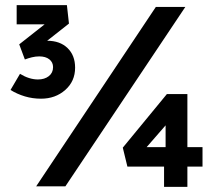

<svg xmlns="http://www.w3.org/2000/svg" viewBox="-20 -727 850 749"><path d="M140 -342Q107 -342 77 -351Q47 -360 21 -376L58 -439Q94 -417 128 -417Q154 -417 170.5 -430Q187 -443 187 -465Q187 -484 172.5 -495.5Q158 -507 133 -507Q119 -507 104.5 -503.5Q90 -500 77 -495L55 -554L154 -632H45V-707H241L249 -635L164 -568Q214 -568 243.5 -539.5Q273 -511 273 -463Q273 -410 234.5 -376Q196 -342 140 -342ZM121 0 588 -700H703L235 0ZM711 2H620V-77H477L459 -151L631 -360H711V-153H770V-77H711ZM552 -153H626V-238Z"/></svg>

Font: Readex Pro Medium
Style: Regular
Weight: 500
Designer: Bonnie Shaver-Troup, Thomas Jockin
Foundry: Lexend
Version: Version 1.204; ttfautohint (v1.8.4.7-5d5b)